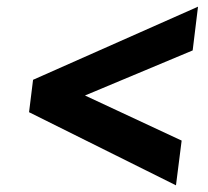

<svg xmlns="http://www.w3.org/2000/svg" viewBox="-20 -583 623 575"><path d="M507 -28 67 -247 79 -344 573 -563 557 -432 127 -252 138 -342 524 -162Z"/></svg>

Font: Inclusive Sans
Style: Bold Italic
Weight: 700
Italic angle: -7°
Designer: Olivia King
Foundry: Olivia King
Version: Version 2.004